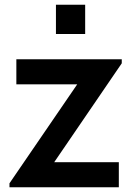

<svg xmlns="http://www.w3.org/2000/svg" viewBox="-20 -790 574 810"><path d="M216 -646.7V-770H339.3V-646.7ZM20 0V-16.7L305.8 -434.3H49V-540H493.7V-523L208.7 -105.7H481.3V0Z"/></svg>

Font: Manrope
Style: Regular
Weight: 400
Designer: Mikhail Sharanda
Foundry: Mikhail Sharanda
Version: Version 4.503